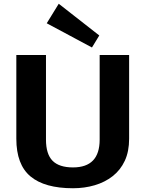

<svg xmlns="http://www.w3.org/2000/svg" viewBox="-20 -993 776 1023"><path d="M369 10Q218 10 142.5 -53Q67 -116 67 -254V-700H225V-249Q225 -172 260 -136.5Q295 -101 369 -101Q511 -101 511 -249V-700H668V-254Q668 -186 645 -136.5Q622 -87 580.5 -54.5Q539 -22 484.5 -6Q430 10 369 10ZM509 -804 470 -740 229 -869 293 -973Z"/></svg>

Font: Pathway Extreme 28pt
Style: Bold
Weight: 700
Designer: Eduardo Rodriguez Tunni
Foundry: Eduardo Rodriguez Tunni
Version: Version 1.001;gftools[0.9.26]